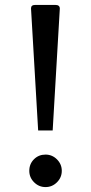

<svg xmlns="http://www.w3.org/2000/svg" viewBox="-20 -747 369 780"><path d="M194 -217H135L106 -713Q106 -727 123 -727H205Q223 -727 223 -712ZM99 -53Q99 -81 118 -100Q137 -119 165 -119Q192 -119 211.5 -99.5Q231 -80 231 -53Q231 -26 211.5 -6.5Q192 13 165 13Q138 13 118.5 -6.5Q99 -26 99 -53Z"/></svg>

Font: Rosario
Style: Regular
Weight: 400
Designer: Hector Gatti
Foundry: Omnibus-Type
Version: Version 1.004